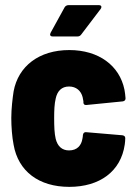

<svg xmlns="http://www.w3.org/2000/svg" viewBox="-20 -720 526 748"><path d="M185 -578H282C288 -578 292 -580 296 -585L372 -685C374 -688 375 -690 375 -693C375 -697 372 -700 365 -700H247C241 -700 235 -697 232 -692L177 -592C173 -584 176 -578 185 -578ZM250 8C368 8 451 -52 466 -157C467 -165 468 -173 468 -182C468 -189 463 -192 457 -193L316 -205C309 -206 304 -202 303 -194C303 -189 302 -184 301 -179C297 -154 281 -134 249 -134C221 -134 204 -151 197 -179C192 -200 191 -227 191 -260C191 -289 192 -316 197 -336C203 -365 220 -383 249 -383C277 -383 296 -366 302 -341L305 -325C305 -322 305 -321 305 -319C306 -314 309 -311 314 -311C315 -311 316 -311 317 -311L458 -325C464 -326 469 -329 469 -336C469 -337 469 -337 469 -338C468 -349 467 -360 465 -370C446 -465 364 -525 250 -525C132 -525 51 -462 33 -364C29 -338 24 -297 24 -260C24 -227 27 -186 33 -156C51 -53 131 8 250 8Z"/></svg>

Font: Barlow Semi Condensed ExtraBold
Style: Regular
Weight: 800
Width: 4
Designer: Jeremy Tribby
Foundry: Tribby Type
Version: Version 1.422;hotconv 1.0.109;makeotfexe 2.5.65596